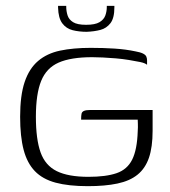

<svg xmlns="http://www.w3.org/2000/svg" viewBox="-20 -630 583 658"><path d="M281 8Q215 8 170.5 -4Q126 -16 99.5 -43.5Q73 -71 61 -116.5Q49 -162 49 -230Q49 -303 64.5 -349Q80 -395 110.5 -421Q141 -447 186 -456.5Q231 -466 291 -466Q334 -466 372.5 -463.5Q411 -461 444 -454Q461 -451 470 -446.5Q479 -442 481.5 -436Q484 -430 484 -423V-408Q477 -414 460 -417.5Q443 -421 421.5 -424.5Q400 -428 377 -430Q354 -432 332.5 -433Q311 -434 296 -434Q223 -434 181 -415.5Q139 -397 121 -352.5Q103 -308 103 -230Q103 -153 119 -108Q135 -63 174.5 -43.5Q214 -24 283 -24Q343 -24 379.5 -36.5Q416 -49 433 -83Q450 -117 452 -180Q453 -195 452.5 -205.5Q452 -216 452 -220H258Q258 -234 259.5 -240.5Q261 -247 268 -250Q275 -253 288 -253H503V-182Q503 -126 490.5 -89.5Q478 -53 451.5 -31.5Q425 -10 382.5 -1Q340 8 281 8ZM277 -521Q251 -521 229 -526.5Q207 -532 193.5 -550Q180 -568 179 -604V-610H207V-606Q207 -592 211.5 -577.5Q216 -563 230.5 -554Q245 -545 275 -545Q306 -545 321 -554Q336 -563 341 -577Q346 -591 346 -606V-610H372V-605Q372 -568 358.5 -550.5Q345 -533 324 -527.5Q303 -522 277 -521Z"/></svg>

Font: Genos Light
Style: Regular
Weight: 300
Designer: Robert E. Leuschke
Foundry: Robert E. Leuschke
Version: Version 1.010